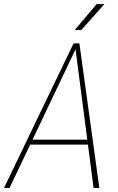

<svg xmlns="http://www.w3.org/2000/svg" viewBox="-48 -924 581 944"><path d="M327.6 -690.4 -1 0H-28.3L313.5 -710.4H336.9ZM412.1 0 322.3 -689.9 320.8 -710.9H342.3L440.4 0ZM394 -237.3 390.6 -212.9H95.2L98.6 -237.3ZM319.3 -776.4 427.7 -904.3 465.3 -903.8 351.1 -775.9Z"/></svg>

Font: Roboto Condensed Thin
Style: Italic
Weight: 250
Italic angle: -12°
Designer: Christian Robertson
Foundry: Google
Version: Version 3.008; 2023